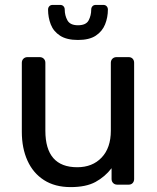

<svg xmlns="http://www.w3.org/2000/svg" viewBox="-20 -753 642 783"><path d="M268 10Q204 10 159.5 -18.5Q115 -47 92 -98Q69 -149 69 -215V-497Q69 -507 75.5 -513.5Q82 -520 92 -520H142Q152 -520 158.5 -513.5Q165 -507 165 -497V-220Q165 -71 295 -71Q357 -71 394.5 -110.5Q432 -150 432 -220V-497Q432 -507 438.5 -513.5Q445 -520 455 -520H505Q515 -520 521 -513.5Q527 -507 527 -497V-23Q527 -13 521 -6.5Q515 0 505 0H458Q448 0 441.5 -6.5Q435 -13 435 -23V-67Q408 -32 369.5 -11Q331 10 268 10ZM298 -590Q252 -590 225 -607.5Q198 -625 187 -653.5Q176 -682 176 -714Q176 -722 181 -727.5Q186 -733 195 -733H225Q234 -733 239 -727.5Q244 -722 244 -714Q244 -690 255 -670Q266 -650 298 -650Q331 -650 341.5 -670Q352 -690 352 -714Q352 -722 357 -727.5Q362 -733 371 -733H401Q410 -733 415 -727.5Q420 -722 420 -714Q420 -682 408.5 -653.5Q397 -625 370.5 -607.5Q344 -590 298 -590Z"/></svg>

Font: DVN-Rubik
Style: Regular
Weight: 400
Designer: Hubert and Fischer
Foundry: Hubert & Fischer
Version: Version 2.102